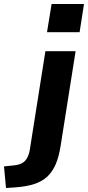

<svg xmlns="http://www.w3.org/2000/svg" viewBox="-125 -747 440 960"><path d="M110 -586 133 -727H295L273 -586ZM-95 193 -105 85 -56 80Q-19 77 -0.5 58Q18 39 24 2L102 -491H253L178 -17Q170 35 154 73Q138 111 112 135.5Q86 160 46.5 173Q7 186 -50 190Z"/></svg>

Font: Nunito Sans 12pt ExtraLight 12pt ExtraBold
Style: Italic
Weight: 800
Italic angle: -9°
Version: Version 3.101;gftools[0.9.27]